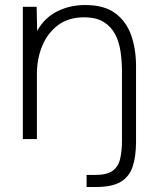

<svg xmlns="http://www.w3.org/2000/svg" viewBox="-20 -554 630 765"><path d="M325 191V143H359Q407 143 429.5 126Q452 109 459 77.5Q466 46 466 6V-267Q466 -308 460.5 -347Q455 -386 439 -417Q423 -448 393 -466.5Q363 -485 315 -485Q253 -485 211.5 -454Q170 -423 148.5 -371.5Q127 -320 127 -259V0H71V-527H126L128 -431Q158 -484 208.5 -509Q259 -534 319 -534Q395 -534 439 -501.5Q483 -469 502.5 -414Q522 -359 522 -291V11Q522 70 508.5 110Q495 150 461 170.5Q427 191 363 191Z"/></svg>

Font: Onest ExtraLight
Style: Regular
Weight: 250
Designer: Dmitri Voloshin, Andrey Kudryavtsev
Foundry: Dmitri Voloshin, Andrey Kudryavtsev
Version: Version 1.000;gftools[0.9.33]